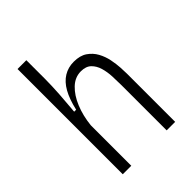

<svg xmlns="http://www.w3.org/2000/svg" viewBox="-201 -793 894 894"><g transform="rotate(-45 245.5 -346.5)"><path d="M76 0V-327V-693H134V-570Q134 -548 133 -523.5Q132 -499 130.5 -473.5Q129 -448 126.5 -421.5Q124 -395 122 -366H135Q148 -423 168.5 -459.5Q189 -496 218.5 -514Q248 -532 285 -532Q326 -532 351.5 -514.5Q377 -497 391.5 -470.5Q406 -444 412 -414Q418 -384 419.5 -358Q421 -332 421 -317V0H365V-298Q365 -325 363.5 -356.5Q362 -388 354 -415Q346 -442 328 -459.5Q310 -477 277 -477Q238 -477 207.5 -448Q177 -419 157.5 -371.5Q138 -324 132 -267V0Z"/></g></svg>

Font: Bricolage Grotesque SemiCondensed ExtraLight
Style: Regular
Weight: 250
Width: 4
Designer: Mathieu Triay
Foundry: Atelier Triay
Version: Version 1.000;gftools[0.9.30]